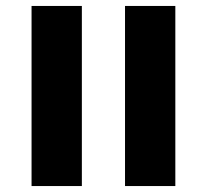

<svg xmlns="http://www.w3.org/2000/svg" viewBox="-20 -625 695 645"><path d="M400 0V-605H569V0ZM86 0V-605H255V0Z"/></svg>

Font: Noto Sans Hebrew ExtraCondensed Extra
Style: Regular
Weight: 800
Width: 3
Designer: Monotype Design Team
Foundry: Monotype Imaging Inc.
Version: Version 1.902